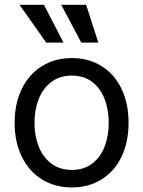

<svg xmlns="http://www.w3.org/2000/svg" viewBox="-20 -783 607 813"><path d="M42 -262.7Q42 -344.7 72.3 -406.7Q102.5 -468.8 157.7 -502.9Q212.9 -537.1 284.2 -537.1Q355.5 -537.1 410.2 -502.9Q464.8 -468.8 494.6 -406.7Q524.4 -344.7 524.4 -262.7Q524.4 -181.6 494.6 -119.6Q464.8 -57.6 410.2 -23.4Q355.5 10.7 284.2 10.7Q212.9 10.7 157.7 -23.4Q102.5 -57.6 72.3 -119.6Q42 -181.6 42 -262.7ZM440.4 -262.7Q440.4 -317.4 423.3 -362.8Q406.2 -408.2 371.1 -435.5Q335.9 -462.9 284.2 -462.9Q232.4 -462.9 196.8 -435.5Q161.1 -408.2 143.6 -362.8Q126 -317.4 126 -262.7Q126 -208 143.6 -163.1Q161.1 -118.2 196.8 -90.8Q232.4 -63.5 284.2 -63.5Q335.9 -63.5 371.1 -90.8Q406.2 -118.2 423.3 -163.1Q440.4 -208 440.4 -262.7ZM62.5 -762.7H166L249 -602.5H175.8ZM239.3 -762.7H344.7L396.5 -602.5H324.2Z"/></svg>

Font: Pretendard GOV Variable
Style: Regular
Weight: 400
Designer: Base glyphs from Inter by Rasmus Andersson; Hangul glyphs from Noto Sans CJK(Source Han Sans) by Jang Soo-young and Kang
Foundry: Kil Hyung-jin
Version: Version 1.307;Glyphs 3.2 (3192)